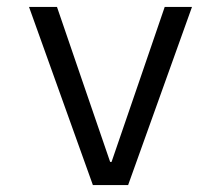

<svg xmlns="http://www.w3.org/2000/svg" viewBox="-20 -536 640 556"><path d="M351 0 536 -516H457L383 -300L303 -67H299L219 -300L145 -516H64L249 0Z"/></svg>

Font: IBM Plex Mono
Style: Regular
Weight: 400
Monospace: yes
Designer: Mike Abbink, Paul van der Laan, Pieter van Rosmalen
Foundry: Bold Monday
Version: Version 2.004